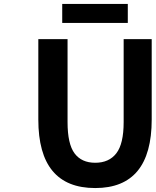

<svg xmlns="http://www.w3.org/2000/svg" viewBox="-20 -938 788 972"><path d="M462 14Q174 14 174 -333V-740H322V-320Q322 -209 357.5 -161.5Q393 -114 462 -114Q532 -114 569 -162Q606 -210 606 -320V-740H748V-333Q748 14 462 14ZM295 -822V-918H627V-822Z"/></svg>

Font: NotoSansHansBold
Style: Bold
Weight: 700
Designer: Ryoko NISHIZUKA  (kana & ideographs); Paul D. Hunt (Latin, Greek & Cyrillic); Wenlong ZHANG  (bopomofo); Sandoll Communi
Foundry: Adobe Systems Incorporated
Version: Version 1.00;December 8, 2021;FontCreator 13.0.0.2675 64-bit